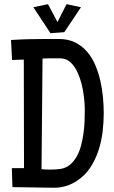

<svg xmlns="http://www.w3.org/2000/svg" viewBox="-20 -881 542 910"><path d="M471.7 -343.8Q471.7 -301.3 466.1 -255.1Q460.4 -209 446 -165.8Q431.6 -122.6 407 -85.4Q382.3 -48.3 343.8 -23.4Q320.3 -7.8 293.2 0.5Q266.1 8.8 238.3 8.8H235.4L39.1 5.9L36.1 -84H93.8L92.8 -598.6L37.1 -596.7L32.2 -691.4Q75.2 -694.3 117.4 -695.3Q159.7 -696.3 203.1 -696.3H258.8Q303.2 -696.3 336.4 -679.7Q369.6 -663.1 393.3 -635.3Q417 -607.4 432.1 -571.3Q447.3 -535.2 456.1 -495.8Q464.8 -456.5 468.3 -417.2Q471.7 -377.9 471.7 -343.8ZM381.8 -355.5V-364.3Q381.8 -380.9 379.6 -405Q377.4 -429.2 372.6 -456.1Q367.7 -482.9 358.9 -509.3Q350.1 -535.6 337.4 -556.9Q324.7 -578.1 306.9 -591.3Q289.1 -604.5 265.6 -604.5H234.4Q221.2 -604.5 208 -604.5Q194.8 -604.5 181.6 -603.5L176.8 -79.1Q186.5 -78.1 195.8 -77.6Q205.1 -77.1 214.8 -77.1Q240.7 -77.1 265.6 -80.1Q293 -84.5 312.3 -100.8Q331.5 -117.2 344.5 -140.9Q357.4 -164.6 364.7 -193.4Q372.1 -222.2 376 -251.2Q379.9 -280.3 380.9 -307.6Q381.8 -335 381.8 -355.5ZM363.8 -846.7 284.7 -728.5 219.2 -723.6 138.2 -846.7 207.5 -861.3 252.4 -776.4 295.4 -861.3Z"/></svg>

Font: Maiden Orange
Style: Regular
Weight: 400
Designer: Astigmatic (AOETI)
Foundry: Astigmatic (AOETI)
Version: Version 1.000